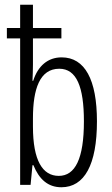

<svg xmlns="http://www.w3.org/2000/svg" viewBox="-20 -780 471 810"><path d="M239 10C336 10 389 -85 389 -268C389 -444 338 -538 240 -538C182 -538 140 -502 120 -439H117C118 -461 119 -485 119 -507V-618H239V-662H119V-760H65V-662H9V-618H65V0H109L117 -83H121C145 -24 182 10 239 10ZM228 -38C160 -38 119 -102 119 -246V-281C119 -405 148 -490 230 -490C303 -490 334 -414 334 -268C334 -110 297 -38 228 -38Z"/></svg>

Font: Noto Sans Display Condensed Light
Style: Regular
Weight: 300
Width: 3
Designer: Monotype Design Team
Foundry: Monotype Imaging Inc.
Version: Version 1.900